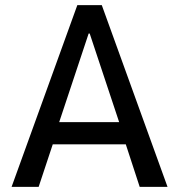

<svg xmlns="http://www.w3.org/2000/svg" viewBox="-20 -725 695 745"><path d="M25 0 280 -705H375L630 0H522L457 -199L499 -165H155L196 -199L130 0ZM324 -595 203 -231 187 -251H466L449 -231L328 -595Z"/></svg>

Font: Nunito Sans 7pt Condensed SemiBold
Style: Regular
Weight: 600
Width: 3
Designer: Vernon Adams
Foundry: Vernon Adams
Version: Version 3.101;gftools[0.9.27]